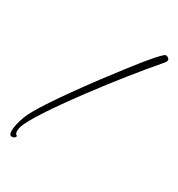

<svg xmlns="http://www.w3.org/2000/svg" viewBox="-192 -821 989 1069"><g transform="rotate(30 302.0 -287.0)"><path d="M44 124Q27 124 27 95Q27 58 49 -2Q80 -87 310 -396Q537 -698 561 -698Q572 -698 580 -690Q592 -679 576 -660Q508 -581 434 -488.5Q360 -396 280 -289Q92 -36 60 48Q54 66 54 80Q54 99 65 105Q70 106 65 114Q58 124 44 124Z"/></g></svg>

Font: Alex Brush
Style: Regular
Weight: 400
Designer: Robert E. Leuschke
Foundry: Robert E. Leuschke
Version: Version 1.111; ttfautohint (v1.8.4.7-5d5b)